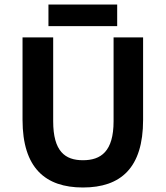

<svg xmlns="http://www.w3.org/2000/svg" viewBox="-20 -820 735 852"><path d="M615 -288V-654H484V-282C484 -148 428 -109 348 -109C269 -109 216 -148 216 -282V-654H80V-288C80 -75 181 12 348 12C516 12 615 -75 615 -288ZM500 -800H195V-704H500Z"/></svg>

Font: Falling Sky
Style: SeBd
Weight: 600
Designer: Paul D. Hunt
Foundry: Adobe Systems Incorporated
Version: Version 1.02